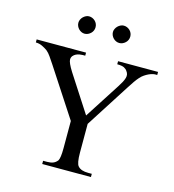

<svg xmlns="http://www.w3.org/2000/svg" viewBox="-124 -965 970 1069"><g transform="rotate(15 361.5 -431.0)"><path d="M695.8 -644.5Q689.9 -644.5 680.2 -642.1Q670.4 -639.6 659.4 -634.5Q648.4 -629.4 636.5 -621.3Q624.5 -613.3 614.3 -601.6Q604 -590.3 592 -573.2Q580.1 -556.2 564.9 -532.2L404.3 -281.2V-115.7Q404.3 -53.2 418.5 -38.6Q435.5 -18.6 477.5 -18.6H498.5V0H217.8V-18.6H240.7Q261.7 -18.6 275.9 -24.4Q290 -30.3 300.3 -43.9Q304.7 -51.8 307.1 -69.1Q309.6 -86.4 309.6 -115.7V-272.5L128.9 -549.3Q112.8 -573.2 101.3 -590.1Q89.8 -606.9 76.2 -618.2Q63.5 -627.4 45.9 -636Q28.3 -644.5 8.3 -644.5V-662.1H293V-644.5H278.3Q271.5 -644.5 261 -642.8Q250.5 -641.1 240.7 -636.5Q231 -631.8 223.9 -623.3Q216.8 -614.7 216.8 -601.6Q216.8 -593.3 223.9 -577.1Q231 -561 246.1 -537.1L383.8 -324.2L515.1 -528.3Q525.9 -544.9 533 -558.3Q540 -571.8 543.2 -582.8Q546.4 -593.8 544.7 -603.3Q543 -612.8 536.1 -621.6Q530.3 -631.3 517.6 -637.9Q504.9 -644.5 477.5 -644.5V-662.1H708V-644.5ZM307.6 -812Q307.6 -801.8 303.7 -792.7Q299.8 -783.7 292.7 -776.9Q285.6 -770 276.6 -765.9Q267.6 -761.7 257.3 -761.7Q247.6 -761.7 238.8 -765.9Q230 -770 223.1 -777.1Q216.3 -784.2 212.4 -793.2Q208.5 -802.2 208.5 -812Q208.5 -821.3 212.6 -830.3Q216.8 -839.4 223.6 -846.2Q230.5 -853 239.3 -857.4Q248 -861.8 257.3 -861.8Q267.6 -861.8 276.6 -857.9Q285.6 -854 292.7 -847.2Q299.8 -840.3 303.7 -831.3Q307.6 -822.3 307.6 -812ZM507.8 -812Q507.8 -801.8 503.9 -792.7Q500 -783.7 492.9 -776.9Q485.8 -770 476.8 -765.9Q467.8 -761.7 457.5 -761.7Q447.3 -761.7 438.2 -765.9Q429.2 -770 422.4 -777.1Q415.5 -784.2 411.6 -793.2Q407.7 -802.2 407.7 -812Q407.7 -821.3 412.1 -830.3Q416.5 -839.4 423.3 -846.2Q430.2 -853 439.2 -857.4Q448.2 -861.8 457.5 -861.8Q467.8 -861.8 476.8 -857.9Q485.8 -854 492.9 -847.2Q500 -840.3 503.9 -831.3Q507.8 -822.3 507.8 -812Z"/></g></svg>

Font: Doulos SIL Afr
Style: Regular
Weight: 400
Designer: Walt Agee, Victor Gaultney, Peter Martin, Debbi Hosken, Becca Hirsbrunner
Foundry: SIL International
Version: Version 5.000